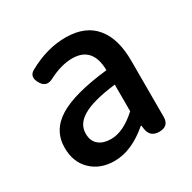

<svg xmlns="http://www.w3.org/2000/svg" viewBox="-133 -696 841 842"><g transform="rotate(-30 287.5 -275.5)"><path d="M217 13Q145 13 100 -30.5Q55 -74 55 -146Q55 -234 133.5 -282.5Q212 -331 384 -350Q382 -470 279 -470Q224 -470 160 -437Q120 -415 98 -455Q77 -493 110 -511Q205 -564 299 -564Q400 -564 450 -502Q499 -443 499 -331V-165V-47Q499 0 450 0Q406 0 398 -42L395 -63H392Q304 13 217 13ZM252 -78Q314 -78 384 -142V-209V-277Q266 -263 214 -231Q166 -202 166 -154Q166 -115 191 -96Q213 -78 252 -78Z"/></g></svg>

Font: GenSenRounded JP M
Style: Regular
Weight: 500
Version: Version 1.501;PS 1;hotconv 16.6.51;makeotf.lib2.5.65220